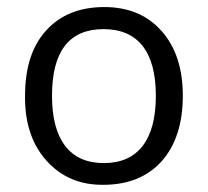

<svg xmlns="http://www.w3.org/2000/svg" viewBox="-20 -510 583 539"><path d="M433.6 -422.9Q493.2 -356 493.2 -241.2Q493.2 -124 433.6 -57.1Q374 8.8 270 8.8Q171.9 9.8 110.4 -59.1Q48.8 -127.9 50.3 -241.2Q50.3 -359.4 109.4 -424.3Q168.9 -490.2 272.9 -490.2Q374 -490.2 433.6 -422.9ZM270.5 -428.2Q126 -428.2 126 -241.2Q126 -148.9 162.8 -100.6Q199.7 -52.2 271.5 -52.2Q343.3 -52.2 380.4 -100.3Q417.5 -148.4 417.5 -241.2Q417.5 -333.5 380.4 -380.9Q343.3 -428.2 270.5 -428.2Z"/></svg>

Font: Khula Regular
Style: Regular
Weight: 400
Designer: Erin McLaughlin, Steve Matteson
Version: Version 1.000;PS 1.0;hotconv 1.0.72;makeotf.lib2.5.5900